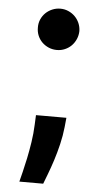

<svg xmlns="http://www.w3.org/2000/svg" viewBox="-52 -575 400 786"><g transform="rotate(5 147.5 -182.0)"><path d="M58.2 177.6Q62.1 162.3 68.5 136.7Q74.9 111.2 81.5 79.5Q88.1 47.9 93.6 12.1Q99.1 -23.8 100.5 -59.7L102.3 -99.4H227.3L223.4 -60.4Q219.8 -25.6 211.3 10.1Q202.8 45.8 192.5 77.8Q182.2 109.7 172.2 135.8Q162.3 161.9 156.2 177.6ZM78.8 -457.7Q78.5 -475.5 85.2 -490.9Q92 -506.4 103.7 -517.8Q115.4 -529.1 131 -535.7Q146.7 -542.3 164.1 -542.3Q181.8 -542.3 197.1 -535.5Q212.4 -528.8 223.9 -517.4Q235.4 -506 242.2 -490.6Q248.9 -475.1 249.3 -457.7Q248.9 -440.3 242.2 -424.7Q235.4 -409.1 224.1 -397.5Q212.7 -386 197.3 -379.3Q181.8 -372.5 164.1 -372.5Q146.3 -372.5 130.7 -379.1Q115.1 -385.7 103.3 -397.2Q91.6 -408.7 85 -424.4Q78.5 -440 78.8 -457.7Z"/></g></svg>

Font: Inter P
Style: Bold
Weight: 700
Designer: Rasmus Andersson
Foundry: rsms
Version: Version 3.018;git-588b23468